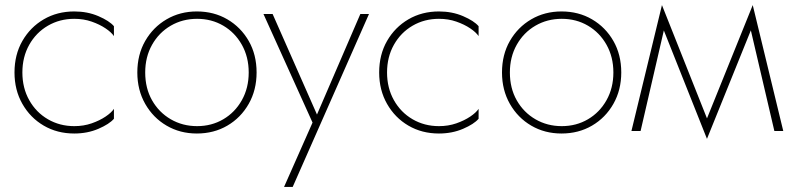

<svg xmlns="http://www.w3.org/2000/svg" viewBox="-20 -515 3105 755"><path d="M68 -230Q68 -291 95 -339Q122 -387 168.5 -414Q215 -441 272 -441Q309 -441 340.5 -430Q372 -419 395 -403.5Q418 -388 428 -373V-412Q410 -433 367 -451.5Q324 -470 272 -470Q205 -470 152 -439Q99 -408 68 -354Q37 -300 37 -230Q37 -161 68 -106.5Q99 -52 152 -21Q205 10 272 10Q324 10 367 -8.5Q410 -27 428 -48V-87Q418 -72 395 -56.5Q372 -41 340.5 -30Q309 -19 272 -19Q215 -19 168.5 -46Q122 -73 95 -121Q68 -169 68 -230Z M520 -230Q520 -161 551 -106.5Q582 -52 635 -21Q688 10 754 10Q821 10 874 -21Q927 -52 958 -106.5Q989 -161 989 -230Q989 -300 958 -354Q927 -408 874 -439Q821 -470 754 -470Q688 -470 635 -439Q582 -408 551 -354Q520 -300 520 -230ZM551 -230Q551 -291 578 -339Q605 -387 651.5 -414Q698 -441 755 -441Q812 -441 858 -414Q904 -387 931 -339Q958 -291 958 -230Q958 -169 931 -121Q904 -73 858 -46Q812 -19 755 -19Q698 -19 651.5 -46Q605 -73 578 -120.5Q551 -168 551 -230Z M1431 -460H1397L1218 -45L1236 -43L1052 -460H1016L1209 -33L1097 220H1131Z M1502 -230Q1502 -291 1529 -339Q1556 -387 1602.5 -414Q1649 -441 1706 -441Q1743 -441 1774.5 -430Q1806 -419 1829 -403.5Q1852 -388 1862 -373V-412Q1844 -433 1801 -451.5Q1758 -470 1706 -470Q1639 -470 1586 -439Q1533 -408 1502 -354Q1471 -300 1471 -230Q1471 -161 1502 -106.5Q1533 -52 1586 -21Q1639 10 1706 10Q1758 10 1801 -8.5Q1844 -27 1862 -48V-87Q1852 -72 1829 -56.5Q1806 -41 1774.5 -30Q1743 -19 1706 -19Q1649 -19 1602.5 -46Q1556 -73 1529 -121Q1502 -169 1502 -230Z M1954 -230Q1954 -161 1985 -106.5Q2016 -52 2069 -21Q2122 10 2188 10Q2255 10 2308 -21Q2361 -52 2392 -106.5Q2423 -161 2423 -230Q2423 -300 2392 -354Q2361 -408 2308 -439Q2255 -470 2188 -470Q2122 -470 2069 -439Q2016 -408 1985 -354Q1954 -300 1954 -230ZM1985 -230Q1985 -291 2012 -339Q2039 -387 2085.5 -414Q2132 -441 2189 -441Q2246 -441 2292 -414Q2338 -387 2365 -339Q2392 -291 2392 -230Q2392 -169 2365 -121Q2338 -73 2292 -46Q2246 -19 2189 -19Q2132 -19 2085.5 -46Q2039 -73 2012 -120.5Q1985 -168 1985 -230Z M3025 0H3060L2940 -495L2925 -428ZM2751 -27 2760 31 2942 -419 2940 -495ZM2760 31 2769 -27 2583 -495 2581 -419ZM2463 0H2499L2598 -428L2583 -495Z"/></svg>

Font: Jost ExtraLight
Style: Regular
Weight: 250
Version: Version 3.710